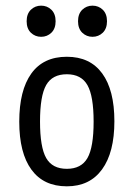

<svg xmlns="http://www.w3.org/2000/svg" viewBox="-20 -653 478 686"><path d="M218.8 12.7Q135.7 12.7 92.3 -46.9Q48.8 -106.4 48.8 -218.3Q48.8 -330.1 91.8 -390.1Q134.8 -450.2 218.8 -450.2Q301.8 -450.2 345.2 -390.6Q388.7 -331.1 388.7 -219.7Q388.7 -108.4 344.7 -47.9Q300.8 12.7 218.8 12.7ZM218.8 -49.8Q270.5 -49.8 292.5 -88.4Q314.5 -127 314.5 -218.3Q314.5 -309.6 292.5 -348.6Q270.5 -387.7 218.8 -387.7Q167 -387.7 145 -349.1Q123 -310.5 123 -218.8Q123 -127 145 -88.4Q167 -49.8 218.8 -49.8ZM127 -521.5Q105.5 -521.5 90.3 -536.1Q75.2 -550.8 75.2 -577.1Q75.2 -603.5 90.3 -618.2Q105.5 -632.8 127 -632.8Q148.4 -632.8 163.6 -618.2Q178.7 -603.5 178.7 -577.1Q178.7 -550.8 163.6 -536.1Q148.4 -521.5 127 -521.5ZM310.5 -521.5Q289.1 -521.5 273.9 -536.1Q258.8 -550.8 258.8 -577.1Q258.8 -603.5 273.9 -618.2Q289.1 -632.8 310.5 -632.8Q332 -632.8 347.2 -618.2Q362.3 -603.5 362.3 -577.1Q362.3 -550.8 347.2 -536.1Q332 -521.5 310.5 -521.5Z"/></svg>

Font: Sudo Variable
Style: Regular
Weight: 400
Monospace: yes
Designer: Jens Kutilek
Foundry: Jens Kutilek
Version: Version 0.040